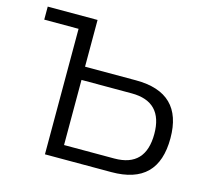

<svg xmlns="http://www.w3.org/2000/svg" viewBox="-98 -783 971 897"><g transform="rotate(15 387.5 -335.0)"><path d="M192 0H513C665 0 739 -74 739 -224C739 -370 665 -444 513 -444H267V-670H26V-607H192ZM267 -65V-380H510C611 -380 661 -327 661 -224C661 -118 611 -65 510 -65Z"/></g></svg>

Font: LT Wave Text Light
Style: Regular
Weight: 300
Designer: Daniel Lyons
Version: Version 2.5 (Glyphs App)